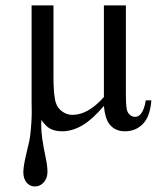

<svg xmlns="http://www.w3.org/2000/svg" viewBox="-20 -467 616 703"><path d="M95.7 -447.3H175.8V-187Q175.8 -116.2 184.6 -90.3Q190.9 -70.8 208 -58.6Q225.1 -46.4 245.1 -46.4Q302.7 -46.4 360.4 -111.8V-447.3H440.9V-127.9Q440.9 -79.1 444.8 -64Q448.2 -52.2 456.5 -45.7Q464.8 -39.1 474.1 -39.1Q486.8 -39.1 495.6 -49.8Q508.3 -64.9 513.7 -99.6H534.2Q529.8 -40.5 503.4 -13.4Q477.1 13.7 437.5 13.7Q399.4 13.7 378.9 -14.6Q364.3 -35.6 360.4 -79.1Q317.9 -29.3 281.2 -7.8Q244.6 13.7 207 13.7Q181.2 13.7 162.1 3.4Q148.4 -4.4 131.3 -27.8Q130.9 -12.7 130.9 -5.4Q130.9 33.2 147.5 111.3Q153.8 141.1 153.8 162.1Q153.8 185.5 140.1 200.7Q126.5 215.8 107.9 215.8Q89.8 215.8 77.6 201.7Q65.4 187.5 65.4 162.6Q65.4 140.1 79.6 82Q89.4 43 90.3 31.2Q96.2 -19 96.2 -56.2Q96.2 -58.6 95.7 -92.8Z"/></svg>

Font: Jameel Khushkhati
Style: Regular
Weight: 400
Version: Version 3.5